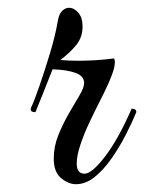

<svg xmlns="http://www.w3.org/2000/svg" viewBox="-20 -472 370 493"><path d="M60 -196Q68 -213 81 -250.5Q94 -288 108 -334Q122 -380 129 -421Q132 -437 140 -444.5Q148 -452 157 -452Q170 -452 181 -439.5Q192 -427 192 -404Q192 -376 175.5 -356Q159 -336 135 -318Q145 -317 156 -316.5Q167 -316 180 -316Q227 -316 273 -322Q275 -316 275 -313Q275 -300 267.5 -280Q260 -260 252 -244Q248 -235 236 -211.5Q224 -188 210 -158.5Q196 -129 186.5 -100.5Q177 -72 177 -52Q177 -26 197 -26Q216 -26 250 -70.5Q284 -115 318 -193Q330 -193 330 -184Q319 -157 302.5 -125Q286 -93 266 -64.5Q246 -36 223 -17.5Q200 1 175 1Q156 1 137 -14.5Q118 -30 118 -65Q118 -96 130 -125.5Q142 -155 157 -181Q172 -207 184 -227Q196 -247 196 -259Q196 -277 173.5 -285Q151 -293 115 -294Q97 -248 88 -226Q79 -204 71 -184Q55 -184 60 -196Z"/></svg>

Font: Great Vibes
Style: Regular
Weight: 400
Designer: Robert E. Leuschke, Viktoriya Grabowska, Viviana Monsalve, Eben Sorkin
Foundry: Robert E. Leuschke
Version: Version 1.103; ttfautohint (v1.8.4.7-5d5b)